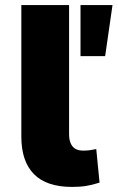

<svg xmlns="http://www.w3.org/2000/svg" viewBox="-20 -725 463 756"><path d="M264 11Q163 11 113.5 -39.5Q64 -90 64 -187V-705H252V-197Q252 -176 258 -161.5Q264 -147 276 -139.5Q288 -132 307 -132Q322 -132 333.5 -133.5Q345 -135 359 -138L372 -6Q344 3 320 7Q296 11 264 11ZM297 -504V-705H423L394 -504Z"/></svg>

Font: Nunito Sans 8pt Black
Style: Regular
Weight: 900
Version: Version 3.101;gftools[0.9.27]